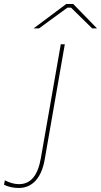

<svg xmlns="http://www.w3.org/2000/svg" viewBox="-104 -740 502 954"><path d="M-11 194C56 194 102 145 118 53L218 -520H198L99 46C84 132 49 175 -10 175C-32 175 -57 168 -80 156L-84 178C-62 189 -35 194 -11 194ZM378 -599 260 -720H225L63 -599H90L231 -702H249L354 -599Z"/></svg>

Font: Fixel Display 20240404 Thin
Style: Italic
Weight: 100
Italic angle: -10°
Designer: AlfaBravo + MacPaw
Foundry: Kyrylo Tkachov, Marchela Mozhyna, Serhii Makarenko, Maria Weinstein, Zakhar Kryvoshyya
Version: Version 1.211;Glyphs 3.2 (3225)